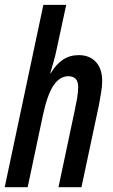

<svg xmlns="http://www.w3.org/2000/svg" viewBox="-22 -780 471 800"><path d="M-2.4 0 158.7 -759.8H253.9L213.9 -574.2Q209 -550.3 201.9 -524.7Q194.8 -499 187.5 -475.1H189.5Q210.9 -511.2 239.5 -530.8Q268.1 -550.3 305.7 -550.3Q351.1 -550.3 377.4 -522Q403.8 -493.7 403.8 -441.4Q403.8 -421.4 399.2 -393.8Q394.5 -366.2 390.1 -341.8L317.4 0H221.7L290 -322.8Q295.4 -347.7 299.6 -372.1Q303.7 -396.5 303.7 -418Q303.7 -462.4 262.7 -462.4Q227.5 -462.4 201.4 -424.6Q175.3 -386.7 156.7 -299.3L93.3 0Z"/></svg>

Font: Open Sans Condensed SemiBold
Style: Italic
Weight: 600
Width: 3
Italic angle: -12°
Designer: Monotype Design Team
Foundry: Monotype Imaging Inc.
Version: Version 3.000; ttfautohint (v1.8.4)